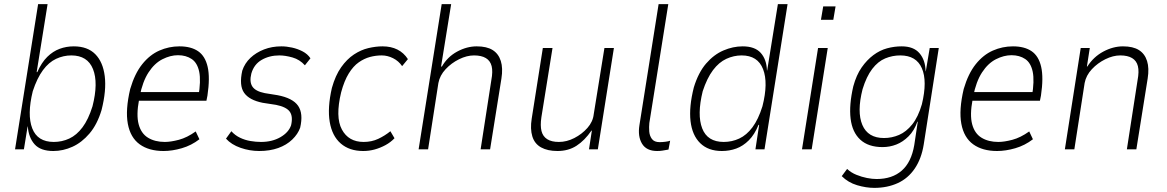

<svg xmlns="http://www.w3.org/2000/svg" viewBox="-20 -725 5664 932"><path d="M239 8Q177 8 148 -24.5Q119 -57 115 -111H114L96 0H53L165 -705H211L158 -375H161Q182 -422 209.5 -449Q237 -476 269.5 -488Q302 -500 338 -500Q405 -500 442.5 -462Q480 -424 488.5 -355Q497 -286 473 -191Q452 -121 414.5 -77Q377 -33 331.5 -12.5Q286 8 239 8ZM241 -36Q281 -36 316.5 -52.5Q352 -69 380.5 -107Q409 -145 429 -209Q458 -323 431.5 -389.5Q405 -456 326 -456Q288 -456 252.5 -439.5Q217 -423 188.5 -384.5Q160 -346 139 -282Q111 -168 136.5 -102Q162 -36 241 -36Z M774 8Q703 8 658 -24.5Q613 -57 600.5 -124Q588 -191 612 -293Q634 -368 670.5 -413.5Q707 -459 753.5 -479.5Q800 -500 851 -500Q907 -500 941.5 -476.5Q976 -453 988 -400.5Q1000 -348 987 -261L982 -236H638L645 -278H966L943 -256Q956 -333 947 -376.5Q938 -420 910.5 -438.5Q883 -457 844 -457Q807 -457 768.5 -437.5Q730 -418 701 -373.5Q672 -329 658 -257L655 -241Q641 -167 653 -122Q665 -77 698.5 -56.5Q732 -36 780 -36Q809 -36 848.5 -46.5Q888 -57 930 -87L948 -49Q909 -19 862.5 -5.5Q816 8 774 8Z M1238 8Q1192 8 1147.5 -7.5Q1103 -23 1077 -52L1103 -88Q1121 -68 1145 -56.5Q1169 -45 1195.5 -40.5Q1222 -36 1247 -36Q1301 -36 1341 -59Q1381 -82 1393 -117Q1403 -160 1386.5 -183Q1370 -206 1320 -216L1255 -226Q1190 -239 1165 -274.5Q1140 -310 1156 -382Q1168 -418 1195.5 -444Q1223 -470 1261.5 -485Q1300 -500 1346 -500Q1371 -500 1398 -494Q1425 -488 1449 -475.5Q1473 -463 1487 -442L1460 -408Q1435 -436 1400 -446Q1365 -456 1336 -456Q1288 -456 1250.5 -434.5Q1213 -413 1200 -368Q1190 -328 1205 -305Q1220 -282 1265 -273L1327 -263Q1401 -249 1427 -211.5Q1453 -174 1437 -105Q1426 -74 1398.5 -47.5Q1371 -21 1330.5 -6.5Q1290 8 1238 8Z M1743 8Q1676 8 1634 -28.5Q1592 -65 1580.5 -133.5Q1569 -202 1591 -298Q1608 -359 1636 -398.5Q1664 -438 1698 -460.5Q1732 -483 1768 -491.5Q1804 -500 1837 -500Q1878 -500 1909 -484.5Q1940 -469 1960 -438L1932 -404Q1915 -429 1888 -442.5Q1861 -456 1833 -456Q1804 -456 1776 -448.5Q1748 -441 1721.5 -422.5Q1695 -404 1673 -368.5Q1651 -333 1636 -277Q1607 -157 1639.5 -96.5Q1672 -36 1745 -36Q1784 -36 1816 -51Q1848 -66 1875 -88L1895 -54Q1876 -34 1851 -20.5Q1826 -7 1799 0.5Q1772 8 1743 8Z M2012 0 2124 -705H2170L2121 -402H2125Q2152 -449 2199 -474.5Q2246 -500 2294 -500Q2343 -500 2371.5 -482Q2400 -464 2411 -429Q2422 -394 2414 -344L2359 0H2313L2365 -336Q2373 -378 2366.5 -404Q2360 -430 2338.5 -443Q2317 -456 2281 -456Q2246 -456 2208.5 -437.5Q2171 -419 2143 -389Q2115 -359 2108 -322L2058 0Z M2686 8Q2638 8 2606.5 -9.5Q2575 -27 2564 -63Q2553 -99 2561 -149L2615 -492H2662L2608 -156Q2602 -115 2608.5 -89Q2615 -63 2636 -49.5Q2657 -36 2693 -36Q2731 -36 2768 -55Q2805 -74 2831.5 -104Q2858 -134 2862 -170L2914 -492H2960L2882 0H2839L2853 -91H2851Q2818 -43 2778.5 -17.5Q2739 8 2686 8Z M3170 8Q3118 8 3096.5 -27.5Q3075 -63 3084 -118L3177 -705H3224L3132 -128Q3130 -109 3131.5 -87.5Q3133 -66 3144.5 -50.5Q3156 -35 3182 -35Q3195 -35 3210.5 -37Q3226 -39 3233 -42L3225 1Q3207 4 3196 6Q3185 8 3170 8Z M3484 8Q3418 8 3379 -30Q3340 -68 3332 -137Q3324 -206 3348 -301Q3370 -373 3407.5 -416.5Q3445 -460 3491.5 -480Q3538 -500 3585 -500Q3644 -500 3672.5 -468.5Q3701 -437 3703 -383H3704L3756 -705H3803L3691 0H3647L3665 -119H3662Q3643 -72 3615 -44Q3587 -16 3554 -4Q3521 8 3484 8ZM3493 -36Q3533 -36 3568.5 -52.5Q3604 -69 3632.5 -107Q3661 -145 3681 -209Q3710 -323 3684 -389.5Q3658 -456 3580 -456Q3542 -456 3506 -439.5Q3470 -423 3441 -384.5Q3412 -346 3391 -282Q3363 -168 3388.5 -102Q3414 -36 3493 -36Z M3965 -629 3976 -694H4036L4025 -629ZM3873 0 3951 -492H3998L3920 0Z M4224 187Q4184 187 4140.5 174Q4097 161 4066 130L4092 95Q4111 113 4137 123.5Q4163 134 4188.5 139Q4214 144 4235 144Q4311 144 4357.5 103Q4404 62 4418 -21L4435 -134H4433Q4418 -91 4390.5 -63.5Q4363 -36 4331 -23.5Q4299 -11 4264 -11Q4195 -11 4156 -47Q4117 -83 4109 -149Q4101 -215 4122 -306Q4137 -361 4162.5 -397.5Q4188 -434 4219.5 -457.5Q4251 -481 4286 -490.5Q4321 -500 4357 -500Q4415 -500 4443.5 -466.5Q4472 -433 4473 -379H4474L4493 -492H4537L4464 -24Q4453 45 4420.5 93Q4388 141 4337.5 164Q4287 187 4224 187ZM4271 -55Q4309 -55 4344 -70Q4379 -85 4408 -121Q4437 -157 4455 -219Q4482 -331 4455 -393.5Q4428 -456 4350 -456Q4312 -456 4277 -441.5Q4242 -427 4214 -390.5Q4186 -354 4167 -292Q4139 -182 4166 -118.5Q4193 -55 4271 -55Z M4820 8Q4749 8 4704 -24.5Q4659 -57 4646.5 -124Q4634 -191 4658 -293Q4680 -368 4716.5 -413.5Q4753 -459 4799.5 -479.5Q4846 -500 4897 -500Q4953 -500 4987.5 -476.5Q5022 -453 5034 -400.5Q5046 -348 5033 -261L5028 -236H4684L4691 -278H5012L4989 -256Q5002 -333 4993 -376.5Q4984 -420 4956.5 -438.5Q4929 -457 4890 -457Q4853 -457 4814.5 -437.5Q4776 -418 4747 -373.5Q4718 -329 4704 -257L4701 -241Q4687 -167 4699 -122Q4711 -77 4744.5 -56.5Q4778 -36 4826 -36Q4855 -36 4894.5 -46.5Q4934 -57 4976 -87L4994 -49Q4955 -19 4908.5 -5.5Q4862 8 4820 8Z M5149 0 5226 -492H5270L5256 -402H5258Q5288 -449 5335.5 -474.5Q5383 -500 5431 -500Q5480 -500 5508.5 -482Q5537 -464 5548 -429Q5559 -394 5551 -344L5496 0H5450L5502 -336Q5510 -378 5503.5 -404Q5497 -430 5475.5 -443Q5454 -456 5418 -456Q5383 -456 5345.5 -437.5Q5308 -419 5280 -389Q5252 -359 5245 -322L5195 0Z"/></svg>

Font: Nunito Sans 7pt Condensed ExtraLight
Style: Italic
Weight: 250
Width: 3
Italic angle: -9°
Designer: Vernon Adams
Foundry: Vernon Adams
Version: Version 3.101;gftools[0.9.27]